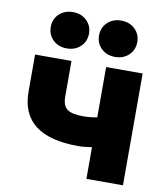

<svg xmlns="http://www.w3.org/2000/svg" viewBox="-83 -804 754 872"><g transform="rotate(10 294.5 -367.5)"><path d="M311.5 -140.1Q46.9 -140.1 46.9 -344.7V-515.6H214.8V-352.1Q214.8 -309.1 236.6 -293.2Q258.3 -277.3 311.5 -277.3Q341.8 -277.3 374.5 -283.7V-515.6H543V0H374.5V-146Q357.9 -143.6 341.8 -141.8Q325.7 -140.1 311.5 -140.1ZM405.8 -567.9Q367.7 -567.9 342.8 -591.6Q317.9 -615.2 317.9 -651.9Q317.9 -688 342.8 -711.7Q367.7 -735.4 405.8 -735.4Q444.3 -735.4 469.2 -711.7Q494.1 -688 494.1 -651.9Q494.1 -615.2 469.2 -591.6Q444.3 -567.9 405.8 -567.9ZM183.1 -567.9Q145 -567.9 120.1 -591.6Q95.2 -615.2 95.2 -651.9Q95.2 -688 120.1 -711.7Q145 -735.4 183.1 -735.4Q221.7 -735.4 246.6 -711.7Q271.5 -688 271.5 -651.9Q271.5 -615.2 246.6 -591.6Q221.7 -567.9 183.1 -567.9Z"/></g></svg>

Font: Inter Display ExtraBold
Style: Regular
Weight: 800
Designer: Rasmus Andersson
Foundry: rsms
Version: Version 4.000;git-a52131595